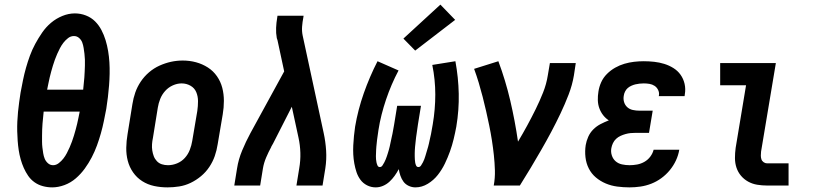

<svg xmlns="http://www.w3.org/2000/svg" viewBox="-20 -803 3540 831"><path d="M206 8Q185 8 165 2.5Q145 -3 129 -14.5Q113 -26 102 -42Q91 -58 83 -76Q75 -94 69.5 -113.5Q64 -133 61 -153Q58 -173 56.5 -193.5Q55 -214 54.5 -235Q54 -256 55 -277Q56 -298 58 -319Q60 -340 63 -361Q66 -382 69 -402Q74 -429 79.5 -456Q85 -483 92.5 -509.5Q100 -536 109.5 -562Q119 -588 132.5 -613Q146 -638 162.5 -662Q179 -686 201 -704.5Q223 -723 250 -734Q277 -745 304 -745Q329 -745 352 -736Q375 -727 391.5 -710.5Q408 -694 419 -673Q430 -652 437 -629Q444 -606 448 -582Q452 -558 453.5 -533.5Q455 -509 454.5 -483.5Q454 -458 452 -433Q450 -408 447 -382.5Q444 -357 440 -332Q435 -306 429.5 -279Q424 -252 416.5 -225.5Q409 -199 399.5 -173Q390 -147 377 -122Q364 -97 347 -73.5Q330 -50 308 -31Q286 -12 259 -2Q232 8 206 8ZM184 -415H340Q341 -428 342.5 -441Q344 -454 345 -467Q346 -480 346.5 -493Q347 -506 347.5 -519Q348 -532 347.5 -545Q347 -558 345.5 -570.5Q344 -583 342 -595.5Q340 -608 336 -619Q332 -630 322.5 -638.5Q313 -647 300 -647Q286 -647 274.5 -638Q263 -629 254.5 -618Q246 -607 239.5 -594.5Q233 -582 227.5 -569.5Q222 -557 217.5 -544.5Q213 -532 209 -519Q205 -506 201.5 -493Q198 -480 195 -467.5Q192 -455 189.5 -442Q187 -429 184 -415ZM210 -88Q223 -88 234.5 -97Q246 -106 254.5 -117Q263 -128 269.5 -140.5Q276 -153 281.5 -165.5Q287 -178 291.5 -190.5Q296 -203 300 -216Q304 -229 307.5 -242Q311 -255 314 -267.5Q317 -280 319.5 -293Q322 -306 325 -320H169Q168 -307 166.5 -294Q165 -281 164 -268Q163 -255 162.5 -242Q162 -229 162 -216Q162 -203 162 -190Q162 -177 163.5 -164.5Q165 -152 167 -139.5Q169 -127 173.5 -116Q178 -105 187.5 -96.5Q197 -88 210 -88Z M705 8Q675 8 647 2Q619 -4 595.5 -19Q572 -34 556 -57Q540 -80 533 -107Q526 -134 526.5 -163.5Q527 -193 532 -222L553 -352Q557 -378 565.5 -402.5Q574 -427 589 -449.5Q604 -472 625 -490Q646 -508 670.5 -519Q695 -530 720 -535.5Q745 -541 771 -541Q801 -541 828.5 -533.5Q856 -526 879.5 -511Q903 -496 919 -473Q935 -450 942 -423Q949 -396 949 -366.5Q949 -337 944 -308L922 -178Q918 -152 909.5 -127.5Q901 -103 886 -80.5Q871 -58 850 -40.5Q829 -23 805 -11.5Q781 0 755.5 4Q730 8 705 8ZM707 -88Q727 -88 746.5 -96Q766 -104 780 -119.5Q794 -135 801.5 -154.5Q809 -174 812 -193L834 -323Q837 -344 837 -365Q837 -386 829.5 -404Q822 -422 804.5 -432Q787 -442 766 -442Q747 -442 728 -433.5Q709 -425 695 -409.5Q681 -394 673.5 -375Q666 -356 663 -337L642 -207Q639 -193 638 -179Q637 -165 639 -152Q641 -139 645.5 -127Q650 -115 659 -105.5Q668 -96 680.5 -92Q693 -88 707 -88Z M994 0 1006 -74Q1012 -113 1028 -151.5Q1044 -190 1064 -227L1210 -494L1181 -629Q1180 -631 1179.5 -633.5Q1179 -636 1178 -638Q1174 -660 1175 -682.5Q1176 -705 1180 -728L1181 -735H1294L1293 -728Q1289 -708 1287.5 -688Q1286 -668 1290 -649L1381 -227Q1389 -190 1391.5 -151.5Q1394 -113 1388 -74L1376 0H1263L1275 -74Q1281 -108 1280 -141.5Q1279 -175 1272 -207L1243 -341L1162 -182Q1160 -179 1158 -175Q1156 -171 1154 -168V-167Q1142 -145 1132 -121.5Q1122 -98 1118 -74L1106 0Z M1606 8Q1586 8 1568.5 -1Q1551 -10 1540 -25Q1529 -40 1523 -58Q1517 -76 1513.5 -95.5Q1510 -115 1509 -134.5Q1508 -154 1509 -174Q1510 -194 1512 -214.5Q1514 -235 1517 -255Q1523 -291 1532.5 -327.5Q1542 -364 1554.5 -399.5Q1567 -435 1582 -470Q1597 -505 1614 -538L1705 -498Q1689 -468 1675.5 -436.5Q1662 -405 1651 -372.5Q1640 -340 1631.5 -306.5Q1623 -273 1618 -240Q1617 -233 1616 -226Q1615 -219 1614 -212Q1613 -205 1612 -198Q1611 -191 1610.5 -183.5Q1610 -176 1609 -169Q1608 -162 1608 -155Q1608 -148 1607.5 -141Q1607 -134 1607 -127Q1607 -120 1607.5 -113.5Q1608 -107 1609.5 -100Q1611 -93 1614 -86.5Q1617 -80 1624 -80Q1631 -80 1635.5 -87Q1640 -94 1643.5 -100.5Q1647 -107 1649.5 -113.5Q1652 -120 1654.5 -127Q1657 -134 1659 -141Q1661 -148 1663 -154.5Q1665 -161 1666.5 -168Q1668 -175 1669.5 -182Q1671 -189 1672.5 -196Q1674 -203 1675.5 -210Q1677 -217 1678.5 -223.5Q1680 -230 1681 -237Q1682 -244 1683.5 -251Q1685 -258 1686 -265L1699 -345H1802L1789 -265Q1788 -258 1787 -251Q1786 -244 1785 -237Q1784 -230 1783 -223Q1782 -216 1781 -209.5Q1780 -203 1779.5 -196Q1779 -189 1778 -182Q1777 -175 1776.5 -168Q1776 -161 1775.5 -154Q1775 -147 1775 -140Q1775 -133 1775 -126.5Q1775 -120 1775.5 -113Q1776 -106 1777 -99.5Q1778 -93 1781 -86.5Q1784 -80 1791 -80Q1798 -80 1802.5 -87Q1807 -94 1810.5 -100.5Q1814 -107 1816.5 -114Q1819 -121 1821 -127.5Q1823 -134 1825 -141Q1827 -148 1829 -154.5Q1831 -161 1833 -168Q1835 -175 1836.5 -182Q1838 -189 1839.5 -196Q1841 -203 1842.5 -209.5Q1844 -216 1845.5 -223Q1847 -230 1848 -237Q1849 -244 1850.5 -251Q1852 -258 1853 -265Q1864 -330 1864 -394Q1864 -458 1851 -522L1951 -538Q1964 -468 1965.5 -397.5Q1967 -327 1955 -255Q1950 -228 1943.5 -201Q1937 -174 1927.5 -147.5Q1918 -121 1905.5 -95Q1893 -69 1875 -46Q1857 -23 1831.5 -7.5Q1806 8 1778 8Q1763 8 1749 1.5Q1735 -5 1726.5 -16.5Q1718 -28 1713 -42.5Q1708 -57 1706 -71Q1698 -56 1688 -42Q1678 -28 1665.5 -16.5Q1653 -5 1637.5 1.5Q1622 8 1606 8ZM1777 -584 1726 -636 1886 -783 1950 -717Z M2117 0Q2123 -33 2122 -66Q2121 -99 2117.5 -131.5Q2114 -164 2109 -196Q2104 -228 2097.5 -259.5Q2091 -291 2084 -322Q2077 -353 2069 -384Q2061 -415 2052 -445Q2043 -475 2032 -505L2137 -538Q2168 -455 2188.5 -367.5Q2209 -280 2222 -190Q2243 -225 2262 -260Q2281 -295 2298.5 -330.5Q2316 -366 2330.5 -402.5Q2345 -439 2351 -477L2360 -530H2472L2464 -477Q2457 -435 2441 -393.5Q2425 -352 2406 -312Q2387 -272 2366 -232.5Q2345 -193 2322.5 -154Q2300 -115 2277 -76.5Q2254 -38 2230 0Z M2705 8Q2678 8 2651.5 4.5Q2625 1 2601.5 -9Q2578 -19 2559 -35Q2540 -51 2528.5 -73.5Q2517 -96 2514 -122.5Q2511 -149 2515 -175Q2518 -193 2526 -211Q2534 -229 2548 -243Q2562 -257 2579.5 -266Q2597 -275 2615 -282Q2601 -291 2590.5 -304.5Q2580 -318 2574 -334.5Q2568 -351 2567.5 -369.5Q2567 -388 2570 -406Q2573 -427 2582 -447Q2591 -467 2607 -483Q2623 -499 2642.5 -510Q2662 -521 2682.5 -527Q2703 -533 2724 -535.5Q2745 -538 2766 -538Q2789 -538 2811.5 -535.5Q2834 -533 2855 -526.5Q2876 -520 2894.5 -508.5Q2913 -497 2925.5 -479.5Q2938 -462 2943 -440Q2948 -418 2944 -395Q2944 -393 2943.5 -391Q2943 -389 2943 -387H2831Q2831 -388 2831.5 -388.5Q2832 -389 2832 -390Q2834 -402 2828.5 -413.5Q2823 -425 2813 -431.5Q2803 -438 2791 -440Q2779 -442 2766 -442Q2757 -442 2748 -441Q2739 -440 2730.5 -438Q2722 -436 2713 -432Q2704 -428 2697 -422Q2690 -416 2685.5 -407Q2681 -398 2680 -390Q2677 -375 2681 -361.5Q2685 -348 2695 -339Q2705 -330 2719 -327Q2733 -324 2747 -324H2805L2789 -228H2731Q2720 -228 2709.5 -227Q2699 -226 2688 -223Q2677 -220 2666 -215Q2655 -210 2646.5 -202Q2638 -194 2633 -183.5Q2628 -173 2626 -162Q2623 -146 2628 -130.5Q2633 -115 2644.5 -105Q2656 -95 2672 -91.5Q2688 -88 2705 -88Q2721 -88 2737.5 -91Q2754 -94 2769 -102.5Q2784 -111 2794.5 -125Q2805 -139 2809 -155H2920Q2916 -131 2905.5 -108.5Q2895 -86 2879 -66.5Q2863 -47 2842.5 -32Q2822 -17 2799 -8Q2776 1 2752 4.5Q2728 8 2705 8Z M3300 0Q3278 0 3257 -3.5Q3236 -7 3218 -17Q3200 -27 3187 -42.5Q3174 -58 3167.5 -77.5Q3161 -97 3161 -119Q3161 -141 3164 -163L3209 -434H3097V-530H3338L3274 -147Q3273 -138 3273 -129.5Q3273 -121 3275.5 -113.5Q3278 -106 3285 -101Q3292 -96 3300 -96H3393V0Z"/></svg>

Font: Iosevka Curly Oblique
Style: Bold
Weight: 700
Italic angle: -9°
Monospace: yes
Designer: Belleve Invis
Foundry: Belleve Invis
Version: Version 11.1.0; ttfautohint (v1.8.3)